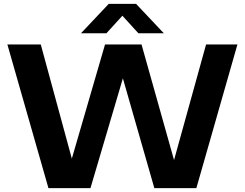

<svg xmlns="http://www.w3.org/2000/svg" viewBox="-20 -969 1261 989"><path d="M229.5 0 18 -740H190L350 -152L521 -740H709L876.5 -144.5L1041.5 -740H1203L991.5 0H775L613 -565.5L446 0ZM397 -797.5 540 -949H681L824 -797.5H693L610.5 -888L528 -797.5Z"/></svg>

Font: Encode Sans SmExp
Style: Bold
Weight: 700
Width: 6
Designer: Multiple Designers
Foundry: Impallari Type
Version: Version 3.002; ttfautohint (v1.8.3) -l 8 -r 50 -G 200 -x 14 